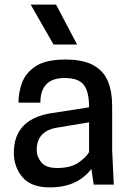

<svg xmlns="http://www.w3.org/2000/svg" viewBox="-20 -800 565 832"><path d="M196 12Q115 12 77.5 -32Q40 -76 40 -138Q40 -291 219 -312L366 -335Q366 -403 343 -432.5Q320 -462 260 -462Q155 -462 155 -355H60Q60 -400 76 -442.5Q92 -485 135.5 -513.5Q179 -542 263 -542Q340 -542 384.5 -517.5Q429 -493 447.5 -448Q466 -403 466 -343V-150L473 0H386L376 -68Q315 12 196 12ZM228 -72Q286 -72 319.5 -95Q353 -118 366 -141V-270L234 -248Q139 -235 139 -150Q139 -121 159 -96.5Q179 -72 228 -72ZM314 -607H212L113 -780H223Z"/></svg>

Font: Tanohe Sans Medium
Style: Regular
Weight: 500
Designer: Village Type and Design LLC
Foundry: Cooper Hewitt Smithsonian Design Museum
Version: Version 1.00;September 29, 2021;FontCreator 13.0.0.2655 64-b